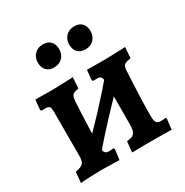

<svg xmlns="http://www.w3.org/2000/svg" viewBox="-158 -808 910 943"><g transform="rotate(-30 296.5 -336.5)"><path d="M186.5 -64.4 139.5 -114.4Q209.3 -182.5 277 -254.9Q344.8 -327.3 408.6 -403.3L456 -353.3Q385.8 -283.3 318 -211.2Q250.2 -139.1 186.5 -64.4ZM33.6 5.2 39.1 -55.3Q72.7 -61.3 83.1 -73.1Q93.5 -84.8 93.5 -115.3L93.6 -362.6Q93.6 -385.6 88.3 -392.7Q83 -399.7 66 -399.7Q59.5 -399.7 51.6 -399.5Q43.7 -399.2 43.7 -399.2L39 -406.3L44.5 -461.6Q44.5 -461.6 61.3 -461.6Q78.2 -461.6 100.5 -461.3Q122.8 -461 138.7 -461Q152.9 -461 173.2 -461.8Q193.4 -462.6 213.1 -463.1Q232.8 -463.6 245.8 -464.3Q258.9 -465.1 258.9 -465.1L254.6 -402.8Q227.2 -398.8 219.6 -390.6Q212.1 -382.4 210.1 -356.1Q208.1 -320.2 206 -278.1Q204 -235.9 202.9 -192.6Q201.9 -149.3 201.9 -109.7Q201.9 -80.4 208.2 -70.6Q214.6 -60.8 231.9 -60.8Q241.5 -60.8 249.2 -61.8Q257 -62.8 257 -62.8L261.3 -57.6L253.8 2.5Q253.8 2.5 243 2Q232.1 1.5 216.1 1.2Q200.2 1 184.1 0.5Q168 0 157.1 0Q134.1 0 105.3 1Q76.4 2.1 55.3 3.4Q34.2 4.6 33.6 5.2ZM550.1 1.5Q550.1 1.5 532 1Q513.9 0.5 487.3 0.3Q460.7 0 434.9 0Q423.1 0 404.9 0Q386.7 0 368.5 0.5Q350.3 1 338.2 1Q326.2 1 326.2 1L332.3 -59.8Q362.7 -60.8 374.2 -74.2Q385.7 -87.5 385.7 -122.8L386.3 -362.6Q386.3 -384.7 380.4 -392.2Q374.6 -399.7 358.1 -399.7Q351.6 -399.7 343.7 -399.5Q335.9 -399.2 335.9 -399.2L331.6 -406.3L337.1 -461.6Q337.1 -461.6 355.4 -461.6Q373.7 -461.6 398 -461.3Q422.2 -461 438.8 -461Q452.4 -461 471.8 -461.8Q491.2 -462.6 510.5 -463.1Q529.9 -463.6 542.5 -464.3Q555.2 -465.1 555.2 -465.1L550.8 -403.7Q523.3 -399.7 514.2 -392.5Q505.2 -385.2 503.7 -364.7Q501.7 -327.6 499.5 -283.5Q497.2 -239.4 495.9 -194.9Q494.6 -150.4 494.6 -109.7Q494.6 -82.6 501.4 -72.2Q508.2 -61.7 526.3 -61.7Q536.4 -61.7 544.9 -63Q553.3 -64.3 553.3 -64.3L557.1 -58ZM381.9 -551.9Q353.4 -551.9 338.3 -568.5Q323.3 -585.2 323.3 -611.6Q323.3 -640.6 341.4 -659.4Q359.5 -678.2 389.6 -678.2Q417.7 -678.2 432.7 -661.6Q447.7 -645 447.7 -618.6Q447.7 -589.5 429.6 -570.7Q411.6 -551.9 381.9 -551.9ZM203.7 -551.9Q175.6 -551.9 160.6 -568.5Q145.6 -585.2 145.6 -611.6Q145.6 -640.6 163.7 -659.4Q181.7 -678.2 211.8 -678.2Q240 -678.2 255 -661.6Q270 -645 270 -618.6Q270 -589.5 251.9 -570.7Q233.9 -551.9 203.7 -551.9Z"/></g></svg>

Font: Alegreya
Style: Regular
Weight: 400
Designer: Juan Pablo del Peral
Foundry: Huerta Tipografica
Version: Version 2.009